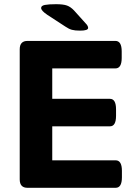

<svg xmlns="http://www.w3.org/2000/svg" viewBox="-20 -895 632 915"><path d="M111 0Q74 0 74 -40V-660Q74 -700 111 -700H530Q560 -700 560 -650V-619Q560 -569 530 -569H229V-424H504Q533 -424 533 -374V-343Q533 -293 504 -293H229V-131H531Q561 -131 561 -81V-50Q561 0 531 0ZM362 -749Q337 -749 322.5 -753Q308 -757 292 -768L206 -824Q176 -844 176 -857Q176 -868 194 -871.5Q212 -875 247 -875Q282 -875 299.5 -868.5Q317 -862 333 -845L387 -785Q395 -777 397.5 -771.5Q400 -766 400 -762Q400 -749 362 -749Z"/></svg>

Font: Asap Semi Expanded
Style: Bold
Weight: 700
Width: 6
Designer: Pablo Cosgaya
Foundry: Omnibus-Type
Version: Version 3.001; ttfautohint (v1.8.4.7-5d5b)